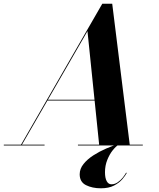

<svg xmlns="http://www.w3.org/2000/svg" viewBox="-68 -785 860 1036"><path d="M616 148.5Q608.5 162.5 592 182Q575.5 201.5 547.2 216.2Q519 231 476 231Q430 231 396 214Q362 197 362 155.5Q362 125.5 382.8 99.8Q403.5 74 436.2 53Q469 32 505 16.5Q541 1 571.5 -8.5L573 -5Q557.5 4.5 540.2 26Q523 47.5 510.8 78Q498.5 108.5 498.5 144.5Q498.5 175.5 507.8 192.5Q517 209.5 533.5 209.5Q551.5 209.5 567.2 198.5Q583 187.5 594.8 172.8Q606.5 158 612.5 146.5ZM-47.5 -4.5H45.5L484 -765H537.5L632 -4.5H702.5V0H352.5V-4.5H467L442.5 -242.5H188L50.5 -4.5H172.5V0H-47.5ZM404 -617 190.5 -247H442Z"/></svg>

Font: Bodoni* 36pt
Style: Bold Italic
Weight: 700
Italic angle: -13°
Version: Version 2.3